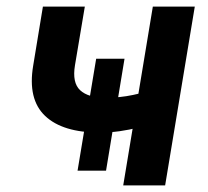

<svg xmlns="http://www.w3.org/2000/svg" viewBox="-20 -559 627 579"><path d="M281.2 -159.2Q168.9 -159.2 116 -209.5Q63 -259.8 80.1 -361.3L109.4 -539.1H235.8L206.1 -362.3Q197.3 -309.6 221.7 -286.9Q246.1 -264.2 298.3 -264.2Q341.3 -264.2 381.3 -272.7Q421.4 -281.2 466.3 -295.9L449.2 -190.9Q426.3 -182.1 398.4 -174.8Q370.6 -167.5 340.6 -163.3Q310.5 -159.2 281.2 -159.2ZM351.6 0 440.9 -539.1H567.4L478 0ZM213.9 -44.4 270 -381.8H355.5L299.8 -44.4Z"/></svg>

Font: Inter 18pt SemiBold
Style: Italic
Weight: 600
Italic angle: -9.3988°
Designer: Rasmus Andersson
Foundry: rsms
Version: Version 4.001;git-66647c0bb